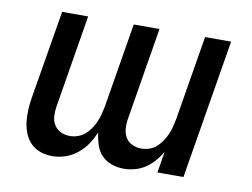

<svg xmlns="http://www.w3.org/2000/svg" viewBox="-63 -609 926 705"><g transform="rotate(10 400.0 -256.0)"><path d="M171 8Q148 8 127 1Q106 -6 91 -21Q76 -36 67.5 -56.5Q59 -77 56.5 -99Q54 -121 55 -144Q56 -167 60 -190L115 -520H212L155 -174Q152 -156 153 -138Q154 -120 163 -105.5Q172 -91 187.5 -83.5Q203 -76 222 -76Q236 -76 251 -81Q266 -86 278 -96.5Q290 -107 299 -120.5Q308 -134 314 -148Q320 -162 323.5 -176.5Q327 -191 330 -206L382 -520H478L421 -174Q418 -156 419.5 -138Q421 -120 429.5 -105.5Q438 -91 454 -83.5Q470 -76 488 -76Q502 -76 517.5 -81Q533 -86 544.5 -96.5Q556 -107 565 -120.5Q574 -134 580 -148Q586 -162 589.5 -176.5Q593 -191 596 -206L648 -520H745L659 0H562L575 -79Q564 -60 549.5 -43.5Q535 -27 517 -15Q499 -3 478 2.5Q457 8 437 8Q413 8 391 0Q369 -8 354 -24Q339 -40 332 -62Q325 -84 322 -107Q313 -84 298.5 -62.5Q284 -41 263.5 -24.5Q243 -8 219 0Q195 8 171 8Z"/></g></svg>

Font: Iosevka Aile Medium
Style: Italic
Weight: 500
Italic angle: -9°
Designer: Belleve Invis
Foundry: Belleve Invis
Version: Version 31.1.0; ttfautohint (v1.8.4)